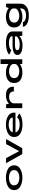

<svg xmlns="http://www.w3.org/2000/svg" viewBox="2920 -3746 1062 6943"><g transform="rotate(-90 3451.5 -274.0)"><path d="M497.5 4.5Q678.5 4.5 812.2 -70.2Q946 -145 946 -296Q946 -447.5 812.2 -519.8Q678.5 -592 497.5 -592Q317 -592 183 -519.8Q49 -447.5 49 -296Q49 -145 183 -70.2Q317 4.5 497.5 4.5ZM497.5 -106Q384 -106 303 -153.2Q222 -200.5 222 -294.5Q222 -389.5 303 -435.5Q384 -481.5 497.5 -481.5Q611.5 -481.5 692.2 -435.5Q773 -389.5 773 -294.5Q773 -200.5 692.2 -153.2Q611.5 -106 497.5 -106Z M1351.5 0H1564.5L1895 -586H1713.5L1459 -113.5H1458.5L1205 -586H1023Z M2418.5 6V-95Q2291.5 -95 2212 -144Q2131.5 -191 2131.5 -291Q2131.5 -392 2213 -441Q2294.5 -491 2413 -491Q2534.5 -491 2608.5 -447.5Q2668 -411 2678 -345H2115V-246H2847Q2852.5 -267 2852.5 -293.5Q2852.5 -436 2728.5 -514Q2603 -591.5 2412.5 -591.5Q2231.5 -591.5 2100.5 -516.5Q1969 -441 1969 -292Q1969 -140.5 2099 -66.5Q2227 6 2418.5 6ZM2418.5 -95V6Q2529.5 6 2605.5 -9.5Q2681.5 -24.5 2742 -54.5Q2802.5 -83.5 2822 -116.5L2679 -186.5Q2660 -160 2630 -139Q2598.5 -119.5 2545 -107.5Q2492 -95 2418.5 -95Z M3617 -304.5H3790.5Q3790.5 -457.5 3709.2 -523.8Q3628 -590 3474 -590Q3307.5 -590 3212.8 -512Q3118 -434 3118 -352L3184.5 -292.5Q3184.5 -370.5 3248 -423.5Q3311.5 -476.5 3418 -476.5Q3509.5 -476.5 3563.2 -435.5Q3617 -394.5 3617 -304.5ZM3013 0H3186V-441.5L3150 -585H3013Z M4608.5 0H4780.5V-785H4608.5V-119.5ZM4295 4.5Q4457.5 4.5 4568.5 -60.5Q4679.5 -125.5 4679.5 -169L4608.5 -257.5Q4608.5 -204.5 4530 -156.5Q4451.5 -108.5 4346.5 -108.5Q4235 -108.5 4166.5 -156Q4098 -203.5 4098 -293Q4098 -383 4166.5 -430.5Q4235 -478 4346.5 -478Q4451.5 -478 4530 -430.5Q4608.5 -383 4608.5 -330L4679.5 -417.5Q4679.5 -461 4568.5 -526.2Q4457.5 -591.5 4295 -591.5Q4137 -591.5 4029.2 -519.2Q3921.5 -447 3921.5 -294Q3921.5 -141 4029.2 -68.2Q4137 4.5 4295 4.5Z M5283 7.5Q5351.5 7.5 5407.8 -3.2Q5464 -14 5507 -31.5Q5550 -49 5578.5 -69.2Q5607 -89.5 5619.5 -109.5L5631 0H5785V-357.5Q5785 -432 5734.8 -484Q5684.5 -536 5590 -563.5Q5495.5 -591 5362 -591Q5295 -591 5229.5 -582Q5164 -573 5107.2 -557Q5050.5 -541 5008.8 -518.8Q4967 -496.5 4948 -469.5L5110.5 -394Q5125 -421.5 5161.5 -441.2Q5198 -461 5250.2 -472Q5302.5 -483 5363.5 -483Q5439.5 -483 5495 -469.8Q5550.5 -456.5 5581.5 -432Q5612.5 -407.5 5612.5 -373.5V-351.5H5294Q5213.5 -351.5 5147.2 -341.2Q5081 -331 5033.5 -309.8Q4986 -288.5 4960.8 -255.5Q4935.5 -222.5 4935.5 -176Q4935.5 -129 4960.5 -94.2Q4985.5 -59.5 5032 -37Q5078.5 -14.5 5142 -3.5Q5205.5 7.5 5283 7.5ZM5311 -93Q5268.5 -93 5231.8 -97.5Q5195 -102 5167.2 -112Q5139.5 -122 5124.2 -138.5Q5109 -155 5109 -180.5Q5109 -204.5 5123.8 -221.2Q5138.5 -238 5165.2 -247Q5192 -256 5228 -260.5Q5264 -265 5306 -265H5608V-205.5Q5590.5 -176.5 5548.8 -150.5Q5507 -124.5 5446.2 -108.8Q5385.5 -93 5311 -93Z M6357.5 237.5Q6487 237.5 6575.5 207.5Q6664 177.5 6727.5 109.8Q6791 42 6791 -69V-585H6665L6617.5 -424V-41Q6617.5 48 6547.8 92Q6478 136 6366 136Q6300 136 6246.8 122.2Q6193.5 108.5 6162 83.5Q6130.5 58.5 6123 21.5H5953.5Q5972 133 6089 185.2Q6206 237.5 6357.5 237.5ZM6306.5 4.5Q6469 4.5 6579 -60.5Q6689 -125.5 6689 -169L6617 -257.5Q6617 -204.5 6538.5 -156.5Q6460 -108.5 6355 -108.5Q6243.5 -108.5 6175 -156Q6106.5 -203.5 6106.5 -293Q6106.5 -383 6175 -430.5Q6243.5 -478 6355 -478Q6460 -478 6538.5 -430.5Q6617 -383 6617 -330L6688 -417.5Q6688 -461 6577 -526.2Q6466 -591.5 6303.5 -591.5Q6145.5 -591.5 6037.8 -519.2Q5930 -447 5930 -294Q5930 -141 6039.2 -68.2Q6148.5 4.5 6306.5 4.5Z"/></g></svg>

Font: Anybody ExtraExpanded SemiBold
Style: Regular
Weight: 600
Width: 8
Version: Version 1.113;gftools[0.9.25]